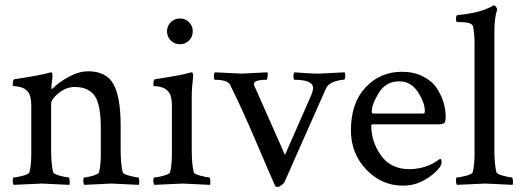

<svg xmlns="http://www.w3.org/2000/svg" viewBox="-20 -698 1979 728"><path d="M314.5 -427.7Q382.8 -427.7 410.2 -378.9Q437.5 -330.1 437.5 -220.7V-131.8Q437.5 -75.2 445.3 -44.9Q447.3 -38.1 470.7 -31.7Q494.1 -25.4 503.9 -25.4Q506.8 -25.4 507.8 -13.7Q508.8 -2 506.8 2.9Q409.2 -2 402.3 -2Q400.4 -2 299.8 2.9Q295.9 -1 295.9 -13.2Q295.9 -25.4 299.8 -25.4Q311.5 -25.4 332.5 -31.7Q353.5 -38.1 355.5 -44.9Q362.3 -73.2 362.3 -113.3V-210.9Q362.3 -301.8 338.9 -335Q315.4 -368.2 262.7 -368.2Q231.4 -368.2 202.6 -345.2Q173.8 -322.3 173.8 -303.7V-131.8Q173.8 -75.2 181.6 -44.9Q183.6 -38.1 207 -31.7Q230.5 -25.4 240.2 -25.4Q243.2 -25.4 244.1 -13.7Q245.1 -2 243.2 2.9Q145.5 -2 138.7 -2Q132.8 -2 32.2 2.9Q28.3 -1 28.3 -13.2Q28.3 -25.4 32.2 -25.4Q43.9 -25.4 66.9 -31.7Q89.8 -38.1 91.8 -44.9Q98.6 -73.2 98.6 -113.3V-297.9Q98.6 -335.9 85 -350.6Q75.2 -362.3 61 -366.7Q46.9 -371.1 37.6 -371.1Q28.3 -371.1 28.3 -373Q28.3 -396.5 34.2 -397.5Q137.7 -413.1 168.9 -422.9Q169.9 -422.9 171.9 -423.3Q173.8 -423.8 173.8 -423.8Q177.7 -423.8 178.7 -415.5Q179.7 -407.2 178.7 -403.3Q174.8 -376 174.8 -364.3Q174.8 -360.4 176.8 -360.4Q177.7 -360.4 179.7 -362.3Q202.1 -385.7 240.7 -406.7Q279.3 -427.7 314.5 -427.7Z M627.4 -544.4Q613.3 -558.6 613.3 -579.1Q613.3 -599.6 627.4 -613.8Q641.6 -627.9 662.1 -627.9Q682.6 -627.9 696.8 -613.8Q710.9 -599.6 710.9 -579.1Q710.9 -558.6 696.8 -544.4Q682.6 -530.3 662.1 -530.3Q641.6 -530.3 627.4 -544.4ZM707 -131.8Q707 -75.2 714.8 -44.9Q716.8 -38.1 740.2 -31.7Q763.7 -25.4 773.4 -25.4Q776.4 -25.4 777.3 -13.7Q778.3 -2 776.4 2.9Q678.7 -2 671.9 -2Q665 -2 565.4 2.9Q561.5 -1 561.5 -13.2Q561.5 -25.4 565.4 -25.4Q577.1 -25.4 600.1 -31.7Q623 -38.1 625 -44.9Q631.8 -73.2 631.8 -113.3V-297.9Q631.8 -335.9 618.2 -350.6Q608.4 -362.3 594.2 -366.7Q580.1 -371.1 570.8 -371.1Q561.5 -371.1 561.5 -373Q561.5 -396.5 567.4 -397.5Q670.9 -413.1 702.1 -422.9L704.1 -423.8Q706.1 -423.8 707 -423.8Q710.9 -423.8 711.9 -415.5Q712.9 -407.2 711.9 -403.3Q707 -364.3 707 -333Z M1167 -364.3Q1167 -395.5 1096.7 -395.5Q1092.8 -395.5 1092.8 -407.7Q1092.8 -419.9 1096.7 -423.8Q1107.4 -422.9 1136.7 -420.9Q1166 -418.9 1189.5 -418.9L1287.1 -423.8Q1289.1 -418 1289.1 -409.2Q1289.1 -395.5 1282.2 -395.5Q1268.6 -395.5 1246.1 -387.7Q1223.6 -379.9 1215.8 -362.3L1060.5 -11.7Q1058.6 -4.9 1048.8 2.9Q1039.1 10.7 1032.2 10.7Q1025.4 10.7 1023.4 6.8Q1006.8 -29.3 950.7 -161.1Q894.5 -293 852.5 -376Q842.8 -395.5 794.9 -395.5Q791 -395.5 791 -408.2Q791 -419.9 794.9 -423.8Q895.5 -418.9 896.5 -418.9L994.1 -423.8Q996.1 -419.9 994.6 -407.7Q993.2 -395.5 990.2 -395.5Q942.4 -395.5 942.4 -378.9Q942.4 -377 943.4 -375L1060.5 -110.4L1159.2 -335Q1167 -353.5 1167 -364.3Z M1494.1 -389.6Q1443.4 -389.6 1416.5 -346.2Q1389.6 -302.7 1389.6 -274.4Q1389.6 -267.6 1395.5 -267.6H1585.9Q1590.8 -267.6 1590.8 -277.3Q1590.8 -308.6 1564.5 -349.1Q1538.1 -389.6 1494.1 -389.6ZM1503.9 -425.8Q1548.8 -425.8 1583 -408.7Q1617.2 -391.6 1635.3 -364.7Q1653.3 -337.9 1661.6 -310.1Q1669.9 -282.2 1669.9 -254.9Q1669.9 -235.4 1664.1 -231Q1658.2 -226.6 1641.6 -226.6H1395.5Q1387.7 -226.6 1387.7 -221.7Q1387.7 -160.2 1424.8 -108.4Q1461.9 -56.6 1532.2 -56.6Q1552.7 -56.6 1571.3 -60.5Q1589.8 -64.5 1603 -69.8Q1616.2 -75.2 1625.5 -80.6Q1634.8 -85.9 1641.6 -90.8L1648.4 -95.7Q1654.3 -95.7 1654.3 -83Q1654.3 -75.2 1648.4 -65.4Q1628.9 -38.1 1590.8 -16.1Q1552.7 5.9 1507.8 5.9Q1426.8 5.9 1368.7 -55.2Q1310.5 -116.2 1310.5 -204.1Q1310.5 -306.6 1365.7 -366.2Q1420.9 -425.8 1503.9 -425.8Z M1779.3 -113.3V-536.1Q1779.3 -569.3 1773.4 -598.6Q1768.6 -614.3 1723.6 -614.3H1714.8Q1709 -614.3 1709 -625Q1709 -640.6 1714.8 -640.6Q1744.1 -643.6 1769 -648.4Q1793.9 -653.3 1808.1 -658.2Q1822.3 -663.1 1832 -667.5Q1841.8 -671.9 1846.7 -674.8L1850.6 -677.7H1852.5Q1856.4 -677.7 1860.4 -672.4Q1864.3 -667 1865.2 -662.1Q1854.5 -630.9 1854.5 -577.1V-131.8Q1854.5 -75.2 1862.3 -44.9Q1864.3 -38.1 1887.7 -31.7Q1911.1 -25.4 1920.9 -25.4Q1923.8 -25.4 1924.8 -13.7Q1925.8 -2 1923.8 2.9Q1826.2 -2 1819.3 -2Q1813.5 -2 1712.9 2.9Q1709 -1 1709 -13.2Q1709 -25.4 1712.9 -25.4Q1724.6 -25.4 1747.6 -31.7Q1770.5 -38.1 1772.5 -44.9Q1779.3 -73.2 1779.3 -113.3Z"/></svg>

Font: Crimson Text
Style: Regular
Weight: 400
Version: Version 0.13